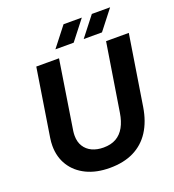

<svg xmlns="http://www.w3.org/2000/svg" viewBox="-157 -1001 1030 1135"><g transform="rotate(-20 358.5 -434.0)"><path d="M340 12Q256 12 194 -18Q132 -48 98 -102Q64 -156 64 -227Q64 -239 65 -251Q66 -263 68 -276L135 -700H278L210 -267Q209 -260 208.5 -252.5Q208 -245 208 -238Q208 -199 225.5 -171Q243 -143 274 -128.5Q305 -114 346 -114Q393 -114 425.5 -132.5Q458 -151 478 -187Q498 -223 506 -274L574 -700H717L647 -259Q633 -172 594 -111.5Q555 -51 491.5 -19.5Q428 12 340 12ZM454 -757 550 -880H665L569 -757ZM276 -757 372 -880H487L391 -757Z"/></g></svg>

Font: MuseoModerno Thin SemiBold
Style: Italic
Weight: 600
Italic angle: -9°
Version: Version 1.003